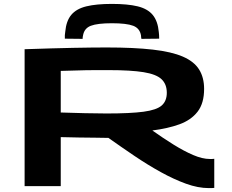

<svg xmlns="http://www.w3.org/2000/svg" viewBox="-20 -953 1190 983"><path d="M1049 10Q994 10 932 -12.5Q870 -35 803 -72Q736 -109 668 -155Q600 -201 535 -247Q522 -247 502 -247.5Q482 -248 470 -248Q431 -248 383.5 -249Q336 -250 291 -251V0H106V-701Q253 -706 354 -708Q455 -710 525 -710Q666 -710 762.5 -699Q859 -688 916.5 -663Q974 -638 999.5 -597Q1025 -556 1025 -498Q1025 -424 991.5 -381Q958 -338 898.5 -316.5Q839 -295 760 -285Q815 -246 868 -213Q921 -180 968.5 -159.5Q1016 -139 1055 -139Q1060 -139 1065.5 -139Q1071 -139 1077 -140V9Q1071 10 1063 10Q1055 10 1049 10ZM525 -372Q648 -372 715 -381Q782 -390 808 -413Q834 -436 834 -478Q834 -522 807 -547.5Q780 -573 715 -583.5Q650 -594 537 -594Q499 -594 471.5 -594Q444 -594 419 -593.5Q394 -593 364 -592Q334 -591 291 -590V-377Q362 -375 415.5 -373.5Q469 -372 525 -372ZM553 -933Q634 -933 685 -920.5Q736 -908 762 -876.5Q788 -845 793 -789Q795 -774 795 -755L704 -754Q703 -759 702.5 -763Q702 -767 702 -771Q696 -808 662 -821Q628 -834 553 -834Q479 -834 445 -821Q411 -808 405 -771Q404 -767 403.5 -763Q403 -759 403 -754L312 -755Q311 -773 314 -790Q319 -846 345 -877Q371 -908 422 -920.5Q473 -933 553 -933Z"/></svg>

Font: Georama ExtraExtended SemiBold
Style: Regular
Weight: 600
Width: 8
Designer: Jean-Baptiste Levee
Foundry: Production Type
Version: Version 1.000